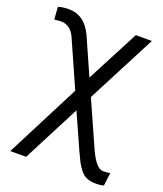

<svg xmlns="http://www.w3.org/2000/svg" viewBox="-144 -657 832 979"><g transform="rotate(20 272.0 -167.5)"><path d="M2.9 -553.7Q29.3 -561.5 59.6 -561.5Q146.5 -561.5 189.5 -467.8L277.3 -269.5L425.8 -553.7H512.7L318.4 -178.7L426.8 64.5Q467.8 155.3 504.9 155.3Q531.2 155.3 543.9 151.4L535.2 221.7Q522.5 227.5 494.1 227.5Q465.8 227.5 444.8 219.7Q423.8 211.9 407.7 190.9Q391.6 169.9 383.3 154.3Q375 138.7 358.4 102.5L272.5 -89.8L112.3 220.7H26.4L232.4 -181.6L120.1 -434.6Q94.7 -489.3 43 -489.3L7.8 -486.3Z"/></g></svg>

Font: GenEi M Gothic v2 Regular
Style: Regular
Weight: 400
Version: Version 2.0